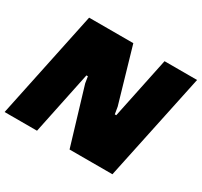

<svg xmlns="http://www.w3.org/2000/svg" viewBox="-160 -929 1186 1129"><g transform="rotate(30 433.0 -364.5)"><path d="M-10 0 143 -729H443L550 -360L558 -312H568L655 -729H876L722 0H431L316 -383L309 -427H299L210 0Z"/></g></svg>

Font: Hubot Sans Condensed ExtraLight Black
Style: Italic
Weight: 900
Italic angle: -12.0243°
Version: Version 2.000